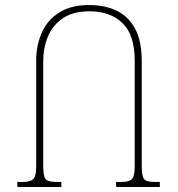

<svg xmlns="http://www.w3.org/2000/svg" viewBox="-20 -744 707 764"><path d="M596 -20H616V0H442V-20H463Q494 -20 505 -31.5Q516 -43 516 -82V-504Q516 -605 467.5 -652Q419 -699 336 -699Q270 -699 229.5 -671Q189 -643 170.5 -598Q152 -553 152 -501V-82Q152 -43 161.5 -31.5Q171 -20 204 -20H224V0H49V-20H71Q101 -20 112.5 -31.5Q124 -43 124 -82V-503Q124 -564 146.5 -614.5Q169 -665 216 -694.5Q263 -724 335 -724Q397 -724 444 -701.5Q491 -679 517.5 -630Q544 -581 544 -500V-82Q544 -43 553.5 -31.5Q563 -20 596 -20Z"/></svg>

Font: Noto Serif Georgian SemiCondensed Thin
Style: Regular
Weight: 100
Width: 4
Designer: Monotype Design Team, Akaki Razmadze
Foundry: Google LLC
Version: Version 2.003; ttfautohint (v1.8.4.7-5d5b)